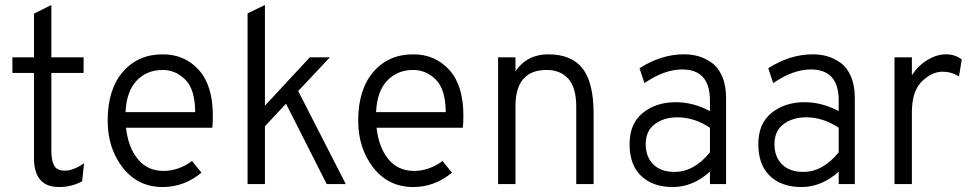

<svg xmlns="http://www.w3.org/2000/svg" viewBox="-20 -742 3922 774"><path d="M218 12Q117 12 117 -105V-448H30V-511H117V-687L187 -722V-511H317V-448H187V-135Q187 -96 198 -75Q209 -54 242 -54Q275 -54 319 -84L311 -11Q268 12 218 12Z M636 12Q536 12 475 -66Q414 -144 414 -256Q414 -381 475 -452Q536 -523 636 -523Q724 -523 781 -460.5Q838 -398 838 -276Q838 -249 836 -227H488Q497 -147 536 -100Q575 -53 639 -53Q700 -53 754 -93L792 -46Q722 12 636 12ZM486 -290H767Q766 -383 726.5 -421.5Q687 -460 636 -460Q572 -460 531 -417Q490 -374 486 -290Z M1374 0H1297L1133 -324L1048 -233V0H978V-688L1048 -722V-316L1229 -511H1310L1182 -375Z M1646 12Q1546 12 1485 -66Q1424 -144 1424 -256Q1424 -381 1485 -452Q1546 -523 1646 -523Q1734 -523 1791 -460.5Q1848 -398 1848 -276Q1848 -249 1846 -227H1498Q1507 -147 1546 -100Q1585 -53 1649 -53Q1710 -53 1764 -93L1802 -46Q1732 12 1646 12ZM1496 -290H1777Q1776 -383 1736.5 -421.5Q1697 -460 1646 -460Q1582 -460 1541 -417Q1500 -374 1496 -290Z M2303 0V-312Q2303 -389 2271 -424.5Q2239 -460 2184 -460Q2058 -460 2058 -314V0H1988V-511H2058V-455Q2105 -523 2190 -523Q2284 -523 2328.5 -466Q2373 -409 2373 -283V0Z M2842 0V-50Q2773 12 2692 12Q2612 12 2565 -32.5Q2518 -77 2518 -161Q2518 -244 2571.5 -287Q2625 -330 2704 -330Q2775 -330 2842 -294V-337Q2842 -462 2730 -462Q2658 -462 2578 -407L2558 -467Q2646 -523 2737 -523Q2768 -523 2795 -515.5Q2822 -508 2848.5 -489.5Q2875 -471 2891 -434.5Q2907 -398 2907 -346V0ZM2699 -49Q2778 -49 2842 -128V-227Q2779 -269 2711 -269Q2656 -269 2619.5 -241.5Q2583 -214 2583 -161Q2583 -110 2613.5 -79.5Q2644 -49 2699 -49Z M3361 0V-50Q3292 12 3211 12Q3131 12 3084 -32.5Q3037 -77 3037 -161Q3037 -244 3090.5 -287Q3144 -330 3223 -330Q3294 -330 3361 -294V-337Q3361 -462 3249 -462Q3177 -462 3097 -407L3077 -467Q3165 -523 3256 -523Q3287 -523 3314 -515.5Q3341 -508 3367.5 -489.5Q3394 -471 3410 -434.5Q3426 -398 3426 -346V0ZM3218 -49Q3297 -49 3361 -128V-227Q3298 -269 3230 -269Q3175 -269 3138.5 -241.5Q3102 -214 3102 -161Q3102 -110 3132.5 -79.5Q3163 -49 3218 -49Z M3586 0V-511H3656V-439Q3683 -479 3720 -501Q3757 -523 3793 -523Q3831 -523 3857 -502L3846 -434Q3815 -453 3780 -453Q3736 -453 3696 -413.5Q3656 -374 3656 -289V0Z"/></svg>

Font: Overpass Light
Style: Regular
Weight: 300
Designer: Delve Withrington, Thomas Jockin
Foundry: Delve Fonts
Version: Version 3.000;DELV;Overpass